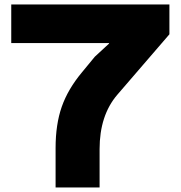

<svg xmlns="http://www.w3.org/2000/svg" viewBox="-20 -830 800 850"><path d="M730 -810.1V-678.2L499 -410.2Q420.9 -318.8 420.9 -169.9V0H226.1V-174.8Q226.1 -279.3 253.4 -357.4Q280.8 -435.5 342.8 -509.8L399.9 -579.1L462.9 -637.2V-639.2H29.8V-810.1Z"/></svg>

Font: Sinkin Sans 800 Black
Style: Regular
Weight: 900
Designer: Keith Bates
Foundry: K-Type
Version: Sinkin Sans (version 1.0)  by Keith Bates   •   © 2014   www